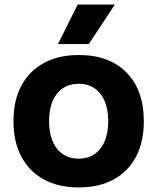

<svg xmlns="http://www.w3.org/2000/svg" viewBox="-20 -809 690 841"><path d="M325 12Q236 12 172 -23Q108 -58 73.5 -123Q39 -188 39 -278Q39 -369 73.5 -433.5Q108 -498 172 -533Q236 -568 325 -568Q459 -568 534.5 -491Q610 -414 610 -278Q610 -188 576 -123Q542 -58 478 -23Q414 12 325 12ZM325 -114Q385 -114 419.5 -158Q454 -202 454 -278Q454 -355 419.5 -398.5Q385 -442 325 -442Q264 -442 229.5 -398.5Q195 -355 195 -278Q195 -202 229.5 -158Q264 -114 325 -114ZM234 -616 320 -789H483L369 -616Z"/></svg>

Font: Azeret Mono
Style: Bold
Weight: 700
Designer: Martin Vácha
Foundry: Displaay
Version: Version 1.002